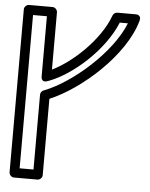

<svg xmlns="http://www.w3.org/2000/svg" viewBox="-59 -933 773 992"><g transform="rotate(5 327.0 -437.5)"><path d="M181.9 -501.8 191.5 -505.4C305.5 -548.9 463.8 -683.9 526 -835H568.1C506.2 -678.7 309.7 -508 168.6 -453.2L164 -451.4C154.3 -447.6 148 -437.9 148 -428.1V-40H76.1V-835H148V-525.2C148 -525.2 144.7 -487.6 181.9 -501.8ZM198 -562.7V-860C198 -870.7 188.1 -885 173 -885H51.1C40.4 -885 26.1 -875.1 26.1 -860V-15C26.1 -4.3 36 10 51.1 10H173C183.7 10 198 0.1 198 -15V-411.1C360.7 -479.4 576 -670.6 627 -853.3C636.1 -886 605.7 -885 602.9 -885H508.9C500.1 -885 489.1 -878.9 485.4 -868.5C438.4 -738.4 300.9 -612.2 198 -562.7Z"/></g></svg>

Font: Stormning Aesir
Style: Light
Weight: 400
Designer: Robert Jablonski, Mew Too
Foundry: Cannot Into Space Fonts
Version: Version 0.90